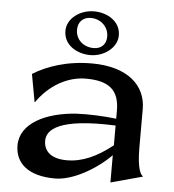

<svg xmlns="http://www.w3.org/2000/svg" viewBox="-54 -806 787 870"><g transform="rotate(5 339.5 -371.0)"><path d="M480 10 624 -29V-31C616 -35 597 -58 597 -159V-334C597 -442 512 -520 350 -520C234 -520 144 -487 83 -449L106 -323H108C162 -401 244 -449 329 -449C434 -449 481 -410 481 -317V-280C424 -287 352 -290 299 -287C162 -278 46 -222 46 -121C46 -40 106 14 228 14C308 14 413 -46 480 -114ZM169 -153C169 -202 220 -260 481 -249V-159C410 -103 345 -73 274 -73C204 -73 169 -104 169 -153ZM339 -557C400 -557 460 -600 460 -657C460 -722 398 -756 339 -756C275 -756 217 -713 217 -657C217 -591 279 -557 339 -557ZM351 -590C306 -590 269 -620 269 -667C269 -702 292 -725 327 -725C371 -725 408 -693 408 -647C408 -611 385 -590 351 -590Z"/></g></svg>

Font: Coconat Demi
Style: Regular
Weight: 400
Designer: Sara Lavazza
Foundry: Collletttivo
Version: Version 1.000;Glyphs 3.2 (3217)